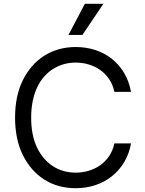

<svg xmlns="http://www.w3.org/2000/svg" viewBox="-20 -986 767 1016"><path d="M101.2 -562.5Q122.2 -604.4 150.9 -636.9Q179.7 -669.4 215.2 -691.8Q250.7 -714.1 292.4 -725.7Q334.2 -737.2 380.7 -737.2Q435.7 -737.2 484.6 -721.2Q533.4 -705.3 571.9 -674.7Q610.4 -644.2 636.7 -600.1Q663 -556.1 673.3 -500H585.2Q577.4 -537.6 557.9 -566.6Q538.4 -595.5 511 -615.1Q483.7 -634.6 450.1 -644.7Q416.5 -654.8 380.7 -654.8Q315 -654.8 261.4 -621.4Q234.7 -604.8 213.1 -580.1Q191.4 -555.4 176.3 -523.1Q161.2 -490.8 153.1 -450.8Q144.9 -410.9 144.9 -363.6Q144.9 -269.5 176.5 -204.2Q192.1 -171.9 213.6 -147.2Q235.1 -122.5 261.2 -105.8Q287.3 -89.1 317.5 -80.8Q347.7 -72.4 380.7 -72.4Q416.5 -72.4 450.1 -82.6Q483.7 -92.7 511 -112.2Q538.4 -131.7 557.9 -160.7Q577.4 -189.6 585.2 -227.3H673.3Q663.7 -172.6 637.6 -128.7Q611.5 -84.9 573 -54Q534.4 -23.1 485.4 -6.6Q436.4 9.9 380.7 9.9Q333.5 9.9 291.7 -1.6Q250 -13.1 214.7 -35.5Q179.3 -57.9 150.7 -90.4Q122.2 -122.9 101.2 -164.8Q59.7 -248.6 59.7 -363.6Q59.7 -479 101.2 -562.5ZM342.3 -801.1 429 -965.9H527L416.2 -801.1Z"/></svg>

Font: Inter P
Style: Regular
Weight: 400
Designer: Rasmus Andersson
Foundry: rsms
Version: Version 3.018;git-588b23468